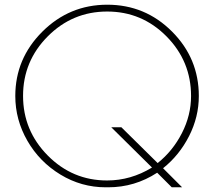

<svg xmlns="http://www.w3.org/2000/svg" viewBox="-20 -784 910 816"><path d="M825 -376Q825 -287 783.5 -205.5Q742 -124 673 -69L754 12H710L648 -50Q553 12 440 12H429Q326 12 237 -42Q148 -96 96.5 -185.5Q45 -275 45 -376Q45 -535 160 -649.5Q275 -764 436 -764Q597 -764 711 -650Q825 -536 825 -376ZM435 -17Q536 -17 626 -72L453 -243H496L650 -91Q714 -142 753 -218Q792 -294 792 -376Q792 -524 687.5 -629.5Q583 -735 435.5 -735Q288 -735 183 -629.5Q78 -524 78 -376.5Q78 -229 183 -123Q288 -17 435 -17Z"/></svg>

Font: Poiret One
Style: Regular
Weight: 400
Designer: Denis Masharov
Foundry: Denis Masharov
Version: Version 1.001